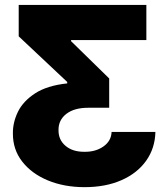

<svg xmlns="http://www.w3.org/2000/svg" viewBox="-20 -566 677 777"><path d="M608.9 -32.2Q607.4 34.2 571.3 84.7Q535.2 135.3 471.2 163.3Q407.2 191.4 322.3 191.4Q240.2 191.4 174.3 164.3Q108.4 137.2 70.1 88.1Q31.7 39.1 32.2 -26.4Q31.7 -70.8 52.7 -113.8Q73.7 -156.7 122.1 -188.2Q170.4 -219.7 252 -228.5V-234.4L55.7 -418.9V-545.9H572.3V-403.8H267.6V-399.4L421.9 -248.5V-129.9H336.9Q280.3 -129.9 248.3 -105Q216.3 -80.1 216.8 -39.6Q216.3 0 245.4 24.4Q274.4 48.8 322.3 48.3Q367.2 48.8 398.7 26.6Q430.2 4.4 431.6 -32.2Z"/></svg>

Font: Inter Tight ExtraBold
Style: Regular
Weight: 800
Designer: Rasmus Andersson
Foundry: rsms
Version: Version 3.004; ttfautohint (v1.8.4.7-5d5b)